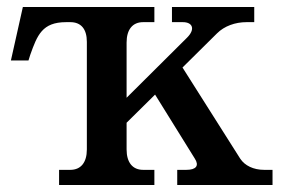

<svg xmlns="http://www.w3.org/2000/svg" viewBox="-20 -526 810 546"><path d="M227 -407V-101C227 -64 210 -43 180 -43H148V0H419V-43H387C357 -43 340 -64 340 -101V-177L421 -257L534 -75C547 -55 538 -43 510 -43H484V0H755V-43H731C701 -43 676 -55 663 -75L499 -334L597 -431C618 -452 649 -463 681 -463H703V-506H469V-463H500C528 -463 536 -443 512 -419L340 -248V-405C340 -442 357 -463 387 -463H419V-506H45L11 -354H61L66 -370C86 -426 100 -463 168 -463H180C210 -463 227 -444 227 -407Z"/></svg>

Font: LT Superior Serif Semibold
Style: Regular
Weight: 600
Designer: Daniel Lyons
Foundry: LyonsType
Version: Version 2.120;FEAKit 1.0